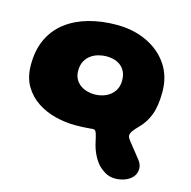

<svg xmlns="http://www.w3.org/2000/svg" viewBox="-104 -596 907 914"><g transform="rotate(15 349.0 -138.5)"><path d="M541.6 216.2Q513 216.2 490.6 202.5Q468.1 188.8 453.1 171.4Q441.6 157.6 432.2 140.2Q422.8 122.9 416.3 103.9Q409.9 85 406.6 67.4Q402.1 46.5 397.1 31Q392.1 15.5 382.1 15.5Q372.5 15.5 351.7 17.7Q330.9 19.9 290.9 19.9Q244.5 19.9 196 8Q147.5 -3.9 106.5 -30.4Q65.5 -56.9 40.2 -99.6Q14.9 -142.4 14.9 -204Q14.9 -277.9 40.9 -332.2Q67 -386.5 114.1 -422.1Q161.1 -457.6 224.3 -475.2Q287.5 -492.9 361.8 -492.9Q444.2 -492.9 510.4 -461.6Q576.5 -430.4 614.9 -373.8Q653.2 -317.2 653.2 -240.2Q653.2 -171.4 636.7 -127.5Q620.1 -83.6 589.1 -53Q571 -34.9 562.2 -22.1Q553.4 -9.2 553.4 1.2Q553.4 7.4 559.8 16.9Q566.1 26.4 576.8 39.1Q588.9 54.1 601.2 69.7Q613.6 85.2 626.4 101.6Q633.8 111.1 637.5 121Q641.2 130.9 641.2 140.9Q641.2 166.2 626 183.1Q610.8 199.9 587.8 208.1Q564.8 216.2 541.6 216.2ZM341.4 -145.4Q372.9 -145.4 398.3 -156.9Q423.8 -168.4 438.8 -190.2Q453.9 -212 453.9 -242.8Q453.9 -268.6 445.1 -286.5Q436.2 -304.4 421.9 -315.2Q407.5 -326 389.7 -330.8Q371.9 -335.5 353.5 -335.5Q333.4 -335.5 313.2 -330Q293 -324.5 276.4 -312.4Q259.8 -300.2 249.6 -281Q239.5 -261.8 239.5 -234.5Q239.5 -211.6 248.4 -194.8Q257.4 -178 272.2 -167.1Q287.1 -156.1 305.2 -150.8Q323.2 -145.4 341.4 -145.4Z"/></g></svg>

Font: Gluten Thin
Style: Regular
Weight: 100
Designer: Tyler Finck
Foundry: Etcetera Type Company
Version: Version 1.300